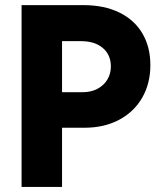

<svg xmlns="http://www.w3.org/2000/svg" viewBox="-20 -740 637 760"><path d="M65.4 -719.7H310.5Q392.1 -719.7 451.9 -690.7Q511.7 -661.6 543.5 -607.9Q575.2 -554.2 575.2 -482.4Q575.2 -409.2 542.7 -353Q510.3 -296.9 451.2 -265.6Q392.1 -234.4 315.4 -234.4H225.6V0H65.4ZM306.6 -375Q340.3 -375 365.7 -388.4Q391.1 -401.9 405 -425Q418.9 -448.2 418.9 -477.5Q418.5 -523.4 386.7 -550.3Q355 -577.1 300.8 -577.1H225.6V-375Z"/></svg>

Font: Reddit Sans Chocolate ExtraBold
Style: Regular
Weight: 800
Designer: Stephen Hutchings
Foundry: Reddit
Version: Version 1.011